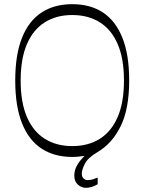

<svg xmlns="http://www.w3.org/2000/svg" viewBox="-20 -736 693 920"><path d="M326 16Q240 16 179 -24Q118 -64 85.5 -145.5Q53 -227 53 -350Q53 -474 85.5 -555Q118 -636 179 -676Q240 -716 326 -716Q413 -716 473.5 -676Q534 -636 566.5 -555Q599 -474 599 -350Q599 -214 558 -131Q517 -48 447 -7Q401 20 386.5 49Q372 78 372 95Q372 111 380 119Q388 127 400 127Q413 127 424.5 123.5Q436 120 448 115V147Q434 155 420 159.5Q406 164 391 164Q371 164 353.5 149Q336 134 336 105Q336 83 347 60.5Q358 38 385 11Q371 13 356.5 14.5Q342 16 326 16ZM79 -350Q79 -245 109 -175.5Q139 -106 194.5 -71Q250 -36 326 -36Q403 -36 458.5 -71Q514 -106 544 -175.5Q574 -245 574 -350Q574 -455 544 -524.5Q514 -594 458.5 -629Q403 -664 326 -664Q250 -664 194.5 -629Q139 -594 109 -524.5Q79 -455 79 -350Z"/></svg>

Font: Ojuju Light
Style: Regular
Weight: 300
Designer: Chisaokwu Joboson, Mirko Velimirovic
Foundry: Udi Foundry
Version: Version 1.000